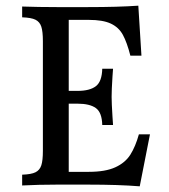

<svg xmlns="http://www.w3.org/2000/svg" viewBox="-20 -650 595 676"><path d="M508 -177 472 6Q398 0 290 0H180Q116 0 58 3V-35Q90 -36 105 -43.5Q120 -51 125.5 -68Q131 -85 131 -119V-505Q131 -539 125.5 -556Q120 -573 105 -580.5Q90 -588 58 -589V-627Q116 -625 180 -625H290Q396 -625 467 -630L478 -454H439Q427 -501 412.5 -527.5Q398 -554 370 -567Q342 -580 293 -580H222V-330H253Q296 -330 317.5 -346.5Q339 -363 340 -408H378L376 -380Q373 -334 373 -309Q373 -287 376 -240L378 -210H340Q339 -254 317.5 -269.5Q296 -285 253 -285H222V-45H293Q351 -45 386 -61Q421 -77 439 -105.5Q457 -134 469 -177Z"/></svg>

Font: Gupter Medium
Style: Regular
Weight: 500
Designer: Octavio Pardo
Version: Version 1.000